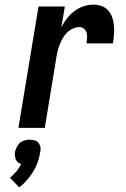

<svg xmlns="http://www.w3.org/2000/svg" viewBox="-20 -548 540 823"><path d="M59 0 145 -520H258L243 -431Q253 -451 267 -469Q281 -487 299 -500.5Q317 -514 338 -521Q359 -528 380 -528Q399 -528 416 -522Q433 -516 444.5 -502.5Q456 -489 461.5 -472Q467 -455 468.5 -436.5Q470 -418 468.5 -399.5Q467 -381 464 -362H351Q352 -373 353 -384.5Q354 -396 351.5 -406.5Q349 -417 340.5 -424.5Q332 -432 321 -432Q307 -432 292.5 -425.5Q278 -419 267 -408Q256 -397 248.5 -383.5Q241 -370 235.5 -355.5Q230 -341 226.5 -326.5Q223 -312 221 -298L172 0ZM62 255 23 214Q28 210 31.5 206.5Q35 203 38.5 199Q42 195 46 191.5Q50 188 53 183.5Q56 179 60 173.5Q64 168 65 165L71 155Q67 154 64 152.5Q61 151 58 149Q55 147 53 144Q51 141 49 138Q47 135 46.5 131.5Q46 128 45 124.5Q44 121 43.5 116Q43 111 44 109V104Q45 99 47 94Q49 89 51 84.5Q53 80 56 75.5Q59 71 62.5 67Q66 63 70 60.5Q74 58 79 56Q84 54 90.5 52.5Q97 51 99 51H107Q111 51 115 51.5Q119 52 122.5 52.5Q126 53 130 54Q134 55 137 57Q140 59 142.5 61.5Q145 64 147 67Q149 70 150.5 73.5Q152 77 153 80.5Q154 84 154 89Q154 94 154 96L152 104Q151 112 149.5 119.5Q148 127 145.5 135Q143 143 140.5 150.5Q138 158 134.5 165Q131 172 127 179.5Q123 187 118 194Q113 201 108.5 207.5Q104 214 98.5 220.5Q93 227 85.5 235Q78 243 75 245Z"/></svg>

Font: Iosevka Custom
Style: Bold Italic
Weight: 700
Italic angle: -9°
Designer: Belleve Invis
Foundry: Belleve Invis
Version: Version 30.3.1; ttfautohint (v1.8.3)